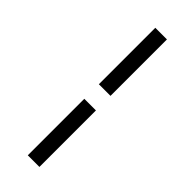

<svg xmlns="http://www.w3.org/2000/svg" viewBox="-308 -900 1022 1022"><g transform="rotate(45 203.0 -389.0)"><path d="M169.5 -869H257V-444H169.5ZM169.5 -334.5H257V91H169.5Z"/></g></svg>

Font: Merriweather 24pt SemiCondensed
Style: Bold Italic
Weight: 700
Width: 4
Italic angle: -7.8°
Designer: Eben Sorkin
Foundry: Eben Sorkin
Version: Version 2.101